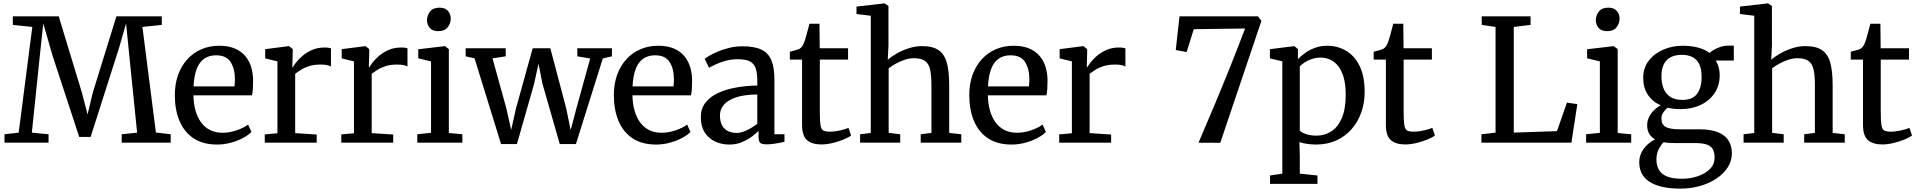

<svg xmlns="http://www.w3.org/2000/svg" viewBox="-20 -839 11272 1129"><path d="M89.8 -58.9 170 -680.7 55.4 -692.5V-743H325.3L461.9 -293.3L495 -165.9L525.3 -293.3L664.5 -743H931.3V-692.5L817.5 -680.7L896.7 -59.9L983.7 -49.5V0H695.6V-49.5L786.3 -59L740.7 -508L721.4 -701.4L680 -557L512.9 -33.9H445.8L288.6 -513L234.4 -701.5L213.8 -508L167.2 -59L265.5 -49.5V0H6.3V-49.5Z M1256.7 11Q1173.1 11 1117.8 -26Q1062.5 -63 1035.2 -128.6Q1008 -194.2 1008 -279.4Q1008 -345.3 1027.3 -398.9Q1046.6 -452.4 1081.6 -490.6Q1116.5 -528.8 1164.3 -549.4Q1212.1 -570 1269.1 -570Q1362.5 -570 1413.8 -518.6Q1465.2 -467.2 1468.3 -370.6Q1468.3 -340.5 1466.9 -318.1Q1465.5 -295.6 1461.5 -278.4H1117.5Q1118.2 -230.1 1129.4 -189.7Q1140.7 -149.3 1162.1 -119.9Q1183.5 -90.5 1215.1 -74.4Q1246.7 -58.3 1288.1 -58.3Q1330.3 -58.3 1373.2 -73.3Q1416.1 -88.3 1439 -106.6L1458.4 -63Q1440.5 -44.3 1408.8 -27.5Q1377 -10.6 1337.4 0.2Q1297.8 11 1256.7 11ZM1118 -330.9H1358.8Q1359.7 -337.9 1360.3 -346.5Q1360.9 -355.1 1361.1 -362.7Q1361.4 -370.4 1361.4 -374.2Q1361 -435 1335.8 -474.4Q1310.6 -513.8 1250.5 -513.8Q1223.6 -513.8 1200.6 -504.6Q1177.6 -495.3 1159.9 -474.4Q1142.3 -453.5 1131.5 -418.2Q1120.8 -383 1118 -330.9Z M1536.8 0V-48.6L1611.4 -55.5V-478.2L1539.4 -495.6V-550L1677.4 -567.6H1679.6L1701.3 -550.2V-531.9L1698.9 -443.5H1701.3Q1705.8 -451.4 1719.8 -470.1Q1733.9 -488.8 1757.6 -509.5Q1781.2 -530.2 1814.3 -545Q1847.4 -559.7 1889.5 -559.7Q1903.9 -559.7 1912.3 -558.1Q1920.8 -556.6 1926.1 -554.8V-447.7Q1920.5 -452.1 1905.3 -455.7Q1890.1 -459.4 1866.2 -459.4Q1825.3 -459.4 1796.8 -450Q1768.2 -440.6 1748.8 -428.1Q1729.5 -415.5 1715.7 -405.4V-56.3L1842.2 -47.9V0Z M1986.8 0V-48.6L2061.4 -55.5V-478.2L1989.4 -495.6V-550L2127.4 -567.6H2129.6L2151.3 -550.2V-531.9L2148.9 -443.5H2151.3Q2155.8 -451.4 2169.8 -470.1Q2183.9 -488.8 2207.6 -509.5Q2231.2 -530.2 2264.3 -545Q2297.4 -559.7 2339.5 -559.7Q2353.9 -559.7 2362.3 -558.1Q2370.8 -556.6 2376.1 -554.8V-447.7Q2370.5 -452.1 2355.3 -455.7Q2340.1 -459.4 2316.2 -459.4Q2275.3 -459.4 2246.8 -450Q2218.2 -440.6 2198.8 -428.1Q2179.5 -415.5 2165.7 -405.4V-56.3L2292.2 -47.9V0Z M2514.6 -57.9V-478.2L2439.5 -495.9V-549.3L2594.3 -567.6H2596.3L2619.3 -550.2V-57L2698.8 -49.5V0H2433.7V-49.5ZM2556.4 -655.8Q2523.8 -655.8 2507.3 -674.7Q2490.9 -693.6 2490.9 -719.9Q2490.9 -748.6 2508.8 -771.2Q2526.7 -793.9 2563.9 -793.9H2564.9Q2597.6 -793.9 2614 -775Q2630.4 -756.1 2630.4 -729.7Q2630.4 -701 2612.5 -678.4Q2594.6 -655.8 2557.4 -655.8Z M2718.2 -507.8V-555.3H2953.7V-507.8L2876.1 -495.9L2957.3 -202.4L2985.8 -75L3014.5 -203.3L3112.4 -555.3H3216L3309.1 -203.3L3335.7 -74.2L3369.5 -202.4L3450.3 -494.9L3374.9 -507.8V-555.3H3578.2V-507.8L3524.6 -495.4L3366.6 8H3271.6L3170.1 -345.4L3146.5 -464.1L3120.5 -345.4L3019.6 8H2926.2L2770.4 -496.2Z M3838.2 11Q3754.6 11 3699.3 -26Q3644 -63 3616.8 -128.6Q3589.5 -194.2 3589.5 -279.4Q3589.5 -345.3 3608.8 -398.9Q3628.1 -452.4 3663.1 -490.6Q3698 -528.8 3745.8 -549.4Q3793.6 -570 3850.6 -570Q3944 -570 3995.3 -518.6Q4046.7 -467.2 4049.8 -370.6Q4049.8 -340.5 4048.4 -318.1Q4047 -295.6 4043 -278.4H3699Q3699.7 -230.1 3710.9 -189.7Q3722.2 -149.3 3743.6 -119.9Q3765 -90.5 3796.6 -74.4Q3828.2 -58.3 3869.6 -58.3Q3911.8 -58.3 3954.7 -73.3Q3997.6 -88.3 4020.5 -106.6L4039.9 -63Q4022 -44.3 3990.3 -27.5Q3958.5 -10.6 3918.9 0.2Q3879.3 11 3838.2 11ZM3699.5 -330.9H3940.3Q3941.2 -337.9 3941.8 -346.5Q3942.4 -355.1 3942.6 -362.7Q3942.9 -370.4 3942.9 -374.2Q3942.5 -435 3917.3 -474.4Q3892.1 -513.8 3832 -513.8Q3805.1 -513.8 3782.1 -504.6Q3759.1 -495.3 3741.4 -474.4Q3723.8 -453.5 3713 -418.2Q3702.3 -383 3699.5 -330.9Z M4101 -149.9Q4101 -200.5 4128.5 -235.6Q4156 -270.8 4202.9 -292.4Q4249.9 -314.1 4309.4 -324.6Q4368.8 -335.1 4433 -336V-364.4Q4433 -409.7 4423.5 -437.6Q4413.9 -465.4 4389.2 -478.1Q4364.5 -490.7 4319.1 -490.7Q4280.4 -490.7 4247.8 -481.8Q4215.3 -472.9 4190.3 -461.1Q4165.2 -449.4 4149.2 -440.8L4123.6 -492.9Q4131.3 -499.6 4152.1 -511.9Q4172.9 -524.1 4203.3 -536.7Q4233.8 -549.3 4270.3 -558.1Q4306.8 -566.8 4345.4 -566.8Q4415.7 -566.8 4456.9 -547.4Q4498.1 -527.9 4515.9 -484.6Q4533.7 -441.3 4533.7 -370.3V-49.5H4592.8V-5.2Q4581.6 -2.3 4563.5 1.2Q4545.4 4.7 4525.3 7.3Q4505.2 9.8 4488.4 9.8Q4462.1 9.8 4451.3 1.9Q4440.5 -6 4440.5 -36V-69Q4428 -56.6 4403.3 -37.6Q4378.7 -18.7 4344.5 -3.8Q4310.3 11 4268.6 11Q4223.8 11 4185.6 -6.5Q4147.5 -24 4124.2 -59.7Q4101 -95.4 4101 -149.9ZM4311.9 -57.2Q4338.7 -57.2 4372.9 -73.8Q4407.1 -90.5 4433 -111.3V-283.3Q4357.9 -283 4309.3 -266.9Q4260.6 -250.9 4237 -223.6Q4213.4 -196.4 4213.4 -161.6Q4213.4 -124.5 4226.2 -101.4Q4239.1 -78.4 4261.4 -67.8Q4283.7 -57.2 4311.9 -57.2Z M4809.5 10.4Q4755.4 10.4 4725.8 -14.7Q4696.3 -39.9 4696.3 -105.2V-488.5H4624.5V-534.9Q4634.5 -537.7 4646.6 -540.7Q4658.7 -543.8 4669.1 -547Q4679.5 -550.3 4684.4 -554Q4690.3 -558.4 4694.4 -563.3Q4698.5 -568.1 4702 -574.8Q4705.5 -581.5 4709 -591Q4713.8 -603.2 4719.7 -624.8Q4725.7 -646.3 4731.3 -667.4Q4736.9 -688.4 4739.6 -699.5H4798.6L4800.2 -555.3H4966.8V-488.5H4800.7V-182Q4800.7 -127.5 4804.8 -102.8Q4808.9 -78 4821.7 -71.4Q4834.5 -64.8 4860.1 -64.8Q4888.8 -64.8 4920.9 -72.3Q4953.1 -79.9 4969.3 -87.2L4984.7 -42.3Q4969.2 -30.4 4939.6 -18.3Q4910 -6.2 4875.2 2.1Q4840.4 10.4 4809.5 10.4Z M5100.4 -57V-746.4L5016.3 -756.7V-800.3L5179.4 -819.1H5181.5L5204.2 -803.9L5204.4 -571.9L5200.1 -487.3Q5218 -504 5250.2 -522.8Q5282.4 -541.6 5322 -554.7Q5361.5 -567.9 5401.1 -567.9Q5464.8 -567.9 5499.5 -543.8Q5534.3 -519.8 5547.8 -468.8Q5561.4 -417.8 5561.4 -337.4V-57.5L5632.5 -49.5V0H5394V-49.5L5457 -57.5V-337.9Q5457 -392.5 5449.8 -427.7Q5442.7 -462.9 5420.5 -479.8Q5398.3 -496.7 5353.9 -496.7Q5328 -496.7 5300.7 -487.8Q5273.3 -478.8 5248.5 -465.1Q5223.6 -451.4 5205.5 -437.3V-57.9L5273.5 -49.5V0H5037.5V-49.5Z M5928.2 11Q5844.6 11 5789.3 -26Q5734 -63 5706.8 -128.6Q5679.5 -194.2 5679.5 -279.4Q5679.5 -345.3 5698.8 -398.9Q5718.1 -452.4 5753.1 -490.6Q5788 -528.8 5835.8 -549.4Q5883.6 -570 5940.6 -570Q6034 -570 6085.3 -518.6Q6136.7 -467.2 6139.8 -370.6Q6139.8 -340.5 6138.4 -318.1Q6137 -295.6 6133 -278.4H5789Q5789.7 -230.1 5800.9 -189.7Q5812.2 -149.3 5833.6 -119.9Q5855 -90.5 5886.6 -74.4Q5918.2 -58.3 5959.6 -58.3Q6001.8 -58.3 6044.7 -73.3Q6087.6 -88.3 6110.5 -106.6L6129.9 -63Q6112 -44.3 6080.3 -27.5Q6048.5 -10.6 6008.9 0.2Q5969.3 11 5928.2 11ZM5789.5 -330.9H6030.3Q6031.2 -337.9 6031.8 -346.5Q6032.4 -355.1 6032.6 -362.7Q6032.9 -370.4 6032.9 -374.2Q6032.5 -435 6007.3 -474.4Q5982.1 -513.8 5922 -513.8Q5895.1 -513.8 5872.1 -504.6Q5849.1 -495.3 5831.4 -474.4Q5813.8 -453.5 5803 -418.2Q5792.3 -383 5789.5 -330.9Z M6208.3 0V-48.6L6282.9 -55.5V-478.2L6210.9 -495.6V-550L6348.9 -567.6H6351.1L6372.8 -550.2V-531.9L6370.4 -443.5H6372.8Q6377.3 -451.4 6391.3 -470.1Q6405.4 -488.8 6429.1 -509.5Q6452.7 -530.2 6485.8 -545Q6518.9 -559.7 6561 -559.7Q6575.4 -559.7 6583.8 -558.1Q6592.3 -556.6 6597.6 -554.8V-447.7Q6592 -452.1 6576.8 -455.7Q6561.6 -459.4 6537.7 -459.4Q6496.8 -459.4 6468.3 -450Q6439.7 -440.6 6420.3 -428.1Q6401 -415.5 6387.2 -405.4V-56.3L6513.7 -47.9V0Z M7155.4 0.7 7027.6 0Q7075.7 -111.7 7122.8 -224.3Q7170 -337 7214.9 -449.2Q7259.8 -561.5 7301.5 -671.4L6999.6 -667.3L6957.7 -533L6893.7 -544.8L6915.7 -743H7376.9L7397.5 -716.5Z M8004.4 -297.4Q8004.4 -234.1 7984.7 -178.3Q7965.1 -122.5 7927.8 -79.8Q7890.6 -37.1 7837.6 -13Q7784.5 11 7717.6 11Q7693.4 11 7665.9 7Q7638.3 3.1 7620.8 -3.3L7623.1 80.6V182.1L7727 192.9V242H7448.1V192.9L7520.3 182.1V-478.3L7447.3 -495.6V-549.9L7589.7 -567.6H7591.7L7612.2 -550.2V-491.1Q7628.6 -509.1 7653.9 -527.3Q7679.1 -545.6 7712.4 -557.8Q7745.7 -570 7785.9 -570Q7842.5 -570 7892.5 -542.1Q7942.5 -514.1 7973.4 -454.1Q8004.4 -394 8004.4 -297.4ZM7745.6 -500.3Q7717.8 -500.3 7693.8 -492.1Q7669.8 -484 7651.6 -472Q7633.3 -460 7623.1 -448.5V-71.7Q7630.4 -60.8 7658 -51.1Q7685.5 -41.4 7721.3 -41.4Q7769.1 -41.4 7808.1 -66.4Q7847.1 -91.4 7870.1 -144.5Q7893.1 -197.7 7893.1 -282.6Q7893.1 -340.3 7881.7 -381.6Q7870.2 -422.9 7849.8 -449.3Q7829.3 -475.6 7802.6 -487.9Q7776 -500.3 7745.6 -500.3Z M8242.5 10.4Q8188.4 10.4 8158.8 -14.7Q8129.3 -39.9 8129.3 -105.2V-488.5H8057.5V-534.9Q8067.5 -537.7 8079.6 -540.7Q8091.7 -543.8 8102.1 -547Q8112.5 -550.3 8117.4 -554Q8123.3 -558.4 8127.4 -563.3Q8131.5 -568.1 8135 -574.8Q8138.5 -581.5 8142 -591Q8146.8 -603.2 8152.7 -624.8Q8158.7 -646.3 8164.3 -667.4Q8169.9 -688.4 8172.6 -699.5H8231.6L8233.2 -555.3H8399.8V-488.5H8233.7V-182Q8233.7 -127.5 8237.8 -102.8Q8241.9 -78 8254.7 -71.4Q8267.5 -64.8 8293.1 -64.8Q8321.8 -64.8 8353.9 -72.3Q8386.1 -79.9 8402.3 -87.2L8417.7 -42.3Q8402.2 -30.4 8372.6 -18.3Q8343 -6.2 8308.2 2.1Q8273.4 10.4 8242.5 10.4Z M8774.2 -58.9V-680.7L8692.7 -692.5V-743H8980V-692.5L8881.4 -680.7V-59.3L9135.3 -67.9L9194 -235.7L9255 -226.6L9220.2 0H8691V-49.5Z M9387.6 -57.9V-478.2L9312.5 -495.9V-549.3L9467.3 -567.6H9469.3L9492.3 -550.2V-57L9571.8 -49.5V0H9306.7V-49.5ZM9429.4 -655.8Q9396.8 -655.8 9380.3 -674.7Q9363.9 -693.6 9363.9 -719.9Q9363.9 -748.6 9381.8 -771.2Q9399.7 -793.9 9436.9 -793.9H9437.9Q9470.6 -793.9 9487 -775Q9503.4 -756.1 9503.4 -729.7Q9503.4 -701 9485.5 -678.4Q9467.6 -655.8 9430.4 -655.8Z M9862.1 270Q9798.1 270 9752 259.1Q9705.9 248.1 9676.5 227.9Q9647 207.7 9633 179.3Q9619.1 150.9 9619.1 115.8Q9619.1 83.4 9632.6 56.9Q9646.1 30.5 9667.6 11Q9689.1 -8.4 9712.5 -19.4Q9689.4 -32.1 9677.5 -53.1Q9665.6 -74 9665.6 -103.1Q9665.6 -127.5 9676.5 -150Q9687.4 -172.4 9705.5 -190.4Q9723.6 -208.5 9745.5 -219.5Q9695.7 -241.6 9669 -282.8Q9642.3 -323.9 9642.3 -380Q9642.3 -440.4 9675.6 -483Q9708.9 -525.5 9762 -547.8Q9815.1 -570 9874 -570Q9923.5 -570 9963.8 -559.5Q10004.1 -549 10032.6 -527.6Q10039.9 -535.1 10056.5 -545.2Q10073.1 -555.4 10095.9 -563Q10118.6 -570.6 10144.5 -570.6H10175.1V-483H10068.4Q10075.9 -471.8 10081.1 -458.4Q10086.3 -445 10089.2 -429.7Q10092.1 -414.4 10092.1 -397.3Q10092.2 -337 10062.4 -292Q10032.6 -247 9980.6 -222.1Q9928.6 -197.3 9862.2 -197.3Q9841.5 -197.3 9822.3 -199.4Q9803.1 -201.5 9785.6 -205.7Q9770.2 -193 9759.8 -176.9Q9749.5 -160.8 9749.5 -143.4Q9749.5 -106.7 9774.5 -92.7Q9799.6 -78.6 9859.7 -78.6H9973.5Q10039.1 -78.6 10081.2 -61.7Q10123.4 -44.9 10143.6 -13.3Q10163.8 18.3 10163.8 62.6Q10163.8 106.6 10140 144.2Q10116.2 181.8 10074.3 210.1Q10032.5 238.3 9978 254.2Q9923.5 270 9862.1 270ZM9870.9 212.1Q9918.4 212.1 9962.1 197.6Q10005.8 183.1 10033.9 155.5Q10062.1 128 10062.1 88.3Q10062.1 60.5 10053.1 41.2Q10044.1 21.9 10018.9 12Q9993.7 2.1 9945.1 2.1H9825Q9808 2.1 9792.1 1Q9776.2 -0.1 9762.3 -2.9Q9745.3 14.9 9732.7 40Q9720.2 65.1 9720.2 97.8Q9720.2 133.2 9734.5 158.8Q9748.8 184.5 9781.6 198.3Q9814.5 212.1 9870.9 212.1ZM9872.2 -251.5Q9931.8 -251.5 9958.8 -286.8Q9985.8 -322.1 9985.8 -386.6Q9985.8 -432.1 9972.5 -460.7Q9959.1 -489.3 9932.9 -503Q9906.7 -516.6 9868.5 -516.6Q9834.2 -516.6 9807.4 -504.3Q9780.5 -492 9765.1 -464.1Q9749.7 -436.3 9749.7 -389.2Q9749.7 -349.5 9762.2 -318.3Q9774.7 -287.1 9801.8 -269.3Q9828.8 -251.5 9872.2 -251.5Z M10295.4 -57V-746.4L10211.3 -756.7V-800.3L10374.4 -819.1H10376.5L10399.2 -803.9L10399.4 -571.9L10395.1 -487.3Q10413 -504 10445.2 -522.8Q10477.4 -541.6 10517 -554.7Q10556.5 -567.9 10596.1 -567.9Q10659.8 -567.9 10694.5 -543.8Q10729.3 -519.8 10742.8 -468.8Q10756.4 -417.8 10756.4 -337.4V-57.5L10827.5 -49.5V0H10589V-49.5L10652 -57.5V-337.9Q10652 -392.5 10644.8 -427.7Q10637.7 -462.9 10615.5 -479.8Q10593.3 -496.7 10548.9 -496.7Q10523 -496.7 10495.7 -487.8Q10468.3 -478.8 10443.5 -465.1Q10418.6 -451.4 10400.5 -437.3V-57.9L10468.5 -49.5V0H10232.5V-49.5Z M11048 10.4Q10993.9 10.4 10964.3 -14.7Q10934.8 -39.9 10934.8 -105.2V-488.5H10863V-534.9Q10873 -537.7 10885.1 -540.7Q10897.2 -543.8 10907.6 -547Q10918 -550.3 10922.9 -554Q10928.8 -558.4 10932.9 -563.3Q10937 -568.1 10940.5 -574.8Q10944 -581.5 10947.5 -591Q10952.3 -603.2 10958.2 -624.8Q10964.2 -646.3 10969.8 -667.4Q10975.4 -688.4 10978.1 -699.5H11037.1L11038.7 -555.3H11205.3V-488.5H11039.2V-182Q11039.2 -127.5 11043.3 -102.8Q11047.4 -78 11060.2 -71.4Q11073 -64.8 11098.6 -64.8Q11127.3 -64.8 11159.4 -72.3Q11191.6 -79.9 11207.8 -87.2L11223.2 -42.3Q11207.7 -30.4 11178.1 -18.3Q11148.5 -6.2 11113.7 2.1Q11078.9 10.4 11048 10.4Z"/></svg>

Font: Merriweather 7pt Light
Style: Regular
Weight: 300
Designer: Eben Sorkin
Foundry: Eben Sorkin
Version: Version 2.200;gftools[0.9.31]